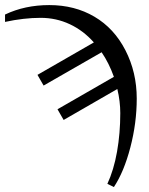

<svg xmlns="http://www.w3.org/2000/svg" viewBox="-20 -527 594 763"><path d="M353 -358.4Q311 -405.8 257.1 -430.9Q203.1 -456.1 141.6 -456.1Q74.7 -456.1 0 -439.9V-469.2Q78.6 -506.8 175.8 -506.8Q276.9 -506.8 355.2 -460.7Q433.6 -414.6 478.5 -327.1Q523.4 -239.7 523.4 -135.3Q523.4 -38.1 498 58.8Q472.7 155.8 432.6 216.3L406.7 203.6Q432.1 148.9 445.1 75.9Q458 2.9 458 -77.6Q458 -124 446.3 -173.3L232.9 -50.3L208.5 -92.8L432.6 -221.7Q413.1 -276.4 383.8 -319.3L153.3 -187L128.9 -229.5Z"/></svg>

Font: Times New Roman
Style: Regular
Weight: 400
Designer: Steve Matteson
Foundry: Ascender Corporation
Version: Version 2.00.3